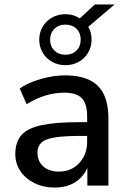

<svg xmlns="http://www.w3.org/2000/svg" viewBox="-20 -837 577 866"><path d="M227 9Q176 9 135.5 -11Q95 -31 72 -65Q49 -99 49 -142Q49 -196 76.5 -227.5Q104 -259 167.5 -272.5Q231 -286 339 -286H386V-224H340Q286 -224 249 -220Q212 -216 190 -207.5Q168 -199 158.5 -184Q149 -169 149 -148Q149 -110 175 -86.5Q201 -63 247 -63Q284 -63 312 -80.5Q340 -98 356.5 -128Q373 -158 373 -197V-312Q373 -369 349 -394Q325 -419 270 -419Q228 -419 186 -406.5Q144 -394 100 -367L69 -438Q95 -456 129 -469Q163 -482 200.5 -489.5Q238 -497 273 -497Q340 -497 383.5 -476Q427 -455 448 -412Q469 -369 469 -301V0H374V-109H383Q375 -72 353.5 -45.5Q332 -19 300 -5Q268 9 227 9ZM275 -543Q242 -543 215 -558Q188 -573 172.5 -599.5Q157 -626 157 -658Q157 -690 172.5 -716.5Q188 -743 215 -758Q242 -773 275 -773Q294 -773 310 -768Q326 -763 340 -754L408 -817H497L378 -716Q386 -703 389.5 -688.5Q393 -674 393 -658Q393 -626 377.5 -599.5Q362 -573 335 -558Q308 -543 275 -543ZM275 -590Q306 -590 325 -609Q344 -628 344 -658Q344 -688 325 -707Q306 -726 275 -726Q245 -726 225.5 -707Q206 -688 206 -658Q206 -628 225.5 -609Q245 -590 275 -590Z"/></svg>

Font: Nunito Sans 12pt SemiBold
Style: Regular
Weight: 600
Designer: Vernon Adams
Foundry: Vernon Adams
Version: Version 3.101;gftools[0.9.27]